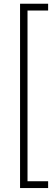

<svg xmlns="http://www.w3.org/2000/svg" viewBox="-20 -832 272 1005"><path d="M231.9 -812.5V-776.9H124V116.7H231.9V152.3H85V-812.5Z"/></svg>

Font: Roboto ExtraLight
Style: Regular
Weight: 250
Designer: Christian Robertson
Foundry: Google
Version: Version 3.009; 2024